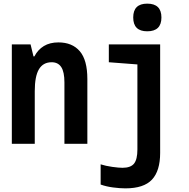

<svg xmlns="http://www.w3.org/2000/svg" viewBox="-20 -790 1040 1055"><path d="M45 0V-546H148L164 -480H169Q188 -517 221 -537Q254 -557 301 -557Q377 -557 418.5 -508.5Q460 -460 460 -356V0H334V-337Q334 -395 316.5 -421.5Q299 -448 264 -448Q217 -448 194 -409.5Q171 -371 171 -289V0ZM789 -618Q712 -618 712 -694Q712 -770 789 -770Q867 -770 867 -694Q867 -618 789 -618ZM669 245Q639 245 601 240Q563 235 533 224V113Q561 122 597 127Q633 132 653 132Q698 132 716.5 109Q735 86 735 31V-436L578 -448V-546H860V50Q860 149 815 197Q770 245 669 245Z"/></svg>

Font: Noto Sans Mono ExtraCondensed
Style: Bold
Weight: 700
Width: 2
Designer: Monotype Design Team
Foundry: Monotype Imaging Inc.
Version: Version 2.014